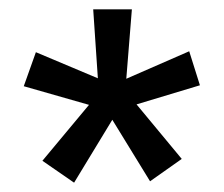

<svg xmlns="http://www.w3.org/2000/svg" viewBox="-20 -743 481 412"><path d="M302 -354 370 -402 273 -519 409 -560 386 -633 251 -574 263 -723H180L190 -575L57 -631L31 -558L171 -518L71 -398L139 -351L221 -486Z"/></svg>

Font: United Sans SemiBold
Style: Regular
Weight: 600
Designer: Pablo Impallari, Rodrigo Fuenzalida (Modified by Dan O. Williams)
Version: Version 1.000;PS 001.000;hotconv 1.0.88;makeotf.lib2.5.64775